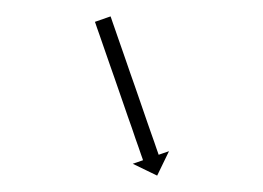

<svg xmlns="http://www.w3.org/2000/svg" viewBox="-20 -569 318 232"><path d="M114.3 -547.3C114 -547.9 113.8 -548.5 113.6 -549.2L94.7 -542.6C94.9 -542 95.2 -541.3 95.4 -540.7C96 -538.9 96.6 -537.2 97.2 -535.4C98.2 -532.7 99.1 -529.9 100.1 -527.2C101.3 -523.6 102.6 -520 103.8 -516.5C105.3 -512.3 106.7 -508 108.2 -503.8C109.8 -499.1 111.5 -494.4 113.1 -489.7C114.9 -484.7 116.6 -479.6 118.4 -474.6C120.2 -469.4 122 -464.2 123.8 -459C125.6 -453.8 127.4 -448.6 129.2 -443.4C130.9 -438.4 132.7 -433.3 134.4 -428.3C136.1 -423.6 137.7 -418.9 139.4 -414.2C140.8 -410 142.3 -405.7 143.7 -401.5C145 -398 146.2 -394.4 147.5 -390.8C148.4 -388.1 149.4 -385.3 150.3 -382.6C150.9 -380.8 151.6 -379 152.2 -377.3C152.4 -376.7 152.6 -376 152.8 -375.4L140.4 -371.1L169.9 -356.8L184.2 -386.3L171.7 -382C171.5 -382.6 171.3 -383.2 171.1 -383.8C170.5 -385.6 169.8 -387.4 169.2 -389.2C168.3 -391.9 167.3 -394.6 166.4 -397.4C165.1 -401 163.9 -404.5 162.6 -408.1C161.2 -412.3 159.7 -416.5 158.2 -420.7C156.6 -425.5 155 -430.2 153.3 -434.9C151.6 -439.9 149.8 -444.9 148.1 -450C146.3 -455.2 144.5 -460.4 142.7 -465.6C140.9 -470.8 139.1 -476 137.2 -481.2C135.5 -486.2 133.7 -491.2 132 -496.3C130.4 -501 128.7 -505.7 127.1 -510.4C125.6 -514.6 124.2 -518.8 122.7 -523C121.5 -526.6 120.2 -530.2 119 -533.7C118 -536.5 117.1 -539.2 116.1 -542C115.5 -543.7 114.9 -545.5 114.3 -547.3Z"/></svg>

Font: FRB American Cursive Just Arrows Semibold
Style: Italic
Weight: 600
Italic angle: -25°
Version: Version 2.0;Modular Font Editor K font №1